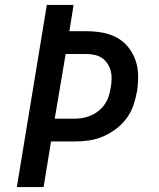

<svg xmlns="http://www.w3.org/2000/svg" viewBox="-20 -755 640 775"><path d="M48 0 169 -735H277L260 -629H329Q361 -629 392.5 -623.5Q424 -618 451 -603.5Q478 -589 497 -565.5Q516 -542 526.5 -513Q537 -484 537.5 -451.5Q538 -419 533 -386Q528 -358 518.5 -330Q509 -302 491 -277.5Q473 -253 447.5 -234Q422 -215 394.5 -203.5Q367 -192 338.5 -188Q310 -184 281 -184H186L156 0ZM201 -276H281Q298 -276 315 -279Q332 -282 348.5 -289.5Q365 -297 379.5 -309Q394 -321 404 -336Q414 -351 419 -367.5Q424 -384 427 -401Q430 -418 430.5 -435.5Q431 -453 427 -468.5Q423 -484 414 -498Q405 -512 391.5 -521Q378 -530 362 -533.5Q346 -537 329 -537H245Z"/></svg>

Font: Iosevka Semibold Extended
Style: Italic
Weight: 600
Width: 7
Italic angle: -9°
Monospace: yes
Designer: Belleve Invis
Foundry: Belleve Invis
Version: Version 32.5.0; ttfautohint (v1.8.4)